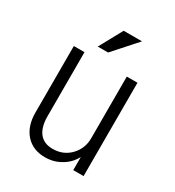

<svg xmlns="http://www.w3.org/2000/svg" viewBox="-174 -807 848 929"><g transform="rotate(30 250.0 -342.5)"><path d="M345.7 -703.1H243.2L172.9 -574.2H230.5ZM426.8 -518.6H367.2V-173.8Q367.2 -118.2 330.1 -78.1Q291 -36.1 230.5 -36.1Q180.7 -36.1 155.3 -69.3Q130.9 -101.6 130.9 -161.1V-518.6H71.3V-146.5Q71.3 -71.3 111.3 -26.4Q151.4 17.6 218.8 17.6Q267.6 17.6 306.6 -5.9Q346.7 -28.3 369.1 -70.3V2.9H426.8Z"/></g></svg>

Font: DotumChe
Style: Regular
Weight: 400
Monospace: yes
Version: Version 2.21